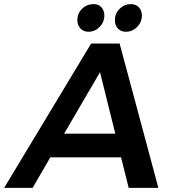

<svg xmlns="http://www.w3.org/2000/svg" viewBox="-74 -911 841 931"><path d="M550 0 513 -148H170L84 0H-54L368 -700H506L694 0ZM237 -263H485L411 -561ZM432 -836Q432 -804 409 -780.5Q386 -757 355 -757Q331 -757 316 -773Q301 -789 301 -813Q301 -846 324 -868.5Q347 -891 380 -891Q404 -891 418 -875.5Q432 -860 432 -836ZM614 -836Q614 -804 591 -780.5Q568 -757 536 -757Q512 -757 497.5 -773Q483 -789 483 -813Q483 -846 506 -868.5Q529 -891 561 -891Q585 -891 599.5 -875.5Q614 -860 614 -836Z"/></svg>

Font: Gontserrat Medium
Style: Italic
Weight: 500
Italic angle: -11.3°
Designer: Julieta Ulanovsky
Foundry: Julieta Ulanovsky
Version: Version 6.001